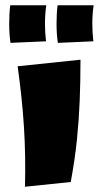

<svg xmlns="http://www.w3.org/2000/svg" viewBox="-20 -700 376 730"><path d="M249 -8 75 10Q78 -109 71 -218.5Q64 -328 47 -448L286 -473Q286 -390 283 -316.5Q280 -243 272.5 -169Q265 -95 249 -8ZM20 -537Q15 -569 15 -609Q15 -649 19 -680H156Q151 -646 151 -610.5Q151 -575 155 -543ZM200 -537Q195 -569 195 -609Q195 -649 199 -680H336Q331 -646 331 -610.5Q331 -575 335 -543Z"/></svg>

Font: Marhey
Style: Bold
Weight: 700
Designer: Nur Syamsi & Bustanul Arifin
Foundry: Namelatype
Version: Version 1.000